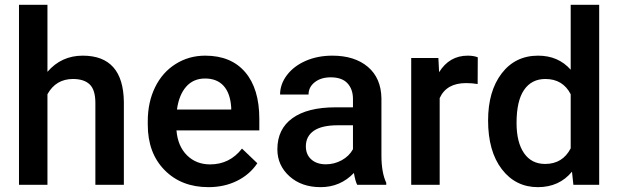

<svg xmlns="http://www.w3.org/2000/svg" viewBox="-20 -770 2580 800"><path d="M177.7 -470.7Q235.8 -538.1 324.7 -538.1Q493.7 -538.1 496.1 -345.2V0H377.4V-340.8Q377.4 -395.5 353.8 -418.2Q330.1 -440.9 284.2 -440.9Q212.9 -440.9 177.7 -377.4V0H59.1V-750H177.7Z M848.6 9.8Q735.8 9.8 665.8 -61.3Q595.7 -132.3 595.7 -250.5V-265.1Q595.7 -344.2 626.2 -406.5Q656.7 -468.8 711.9 -503.4Q767.1 -538.1 835 -538.1Q942.9 -538.1 1001.7 -469.2Q1060.5 -400.4 1060.5 -274.4V-226.6H715.3Q720.7 -161.1 759 -123Q797.4 -85 855.5 -85Q937 -85 988.3 -150.9L1052.2 -89.8Q1020.5 -42.5 967.5 -16.4Q914.6 9.8 848.6 9.8ZM834.5 -442.9Q785.6 -442.9 755.6 -408.7Q725.6 -374.5 717.3 -313.5H943.4V-322.3Q939.5 -381.8 911.6 -412.4Q883.8 -442.9 834.5 -442.9Z M1468.3 0Q1460.4 -15.1 1454.6 -49.3Q1397.9 9.8 1315.9 9.8Q1236.3 9.8 1186 -35.6Q1135.7 -81.1 1135.7 -147.9Q1135.7 -232.4 1198.5 -277.6Q1261.2 -322.8 1377.9 -322.8H1450.7V-357.4Q1450.7 -398.4 1427.7 -423.1Q1404.8 -447.8 1357.9 -447.8Q1317.4 -447.8 1291.5 -427.5Q1265.6 -407.2 1265.6 -376H1147Q1147 -419.4 1175.8 -457.3Q1204.6 -495.1 1254.2 -516.6Q1303.7 -538.1 1364.7 -538.1Q1457.5 -538.1 1512.7 -491.5Q1567.9 -444.8 1569.3 -360.4V-122.1Q1569.3 -50.8 1589.4 -8.3V0ZM1337.9 -85.4Q1373 -85.4 1404.1 -102.5Q1435.1 -119.6 1450.7 -148.4V-248H1386.7Q1320.8 -248 1287.6 -225.1Q1254.4 -202.1 1254.4 -160.2Q1254.4 -126 1277.1 -105.7Q1299.8 -85.4 1337.9 -85.4Z M1970.2 -419.9Q1946.8 -423.8 1921.9 -423.8Q1840.3 -423.8 1812 -361.3V0H1693.4V-528.3H1806.6L1809.6 -469.2Q1852.5 -538.1 1928.7 -538.1Q1954.1 -538.1 1970.7 -531.2Z M2013.7 -268.1Q2013.7 -390.1 2070.3 -464.1Q2127 -538.1 2222.2 -538.1Q2306.2 -538.1 2357.9 -479.5V-750H2476.6V0H2369.1L2363.3 -54.7Q2310.1 9.8 2221.2 9.8Q2128.4 9.8 2071 -64.9Q2013.7 -139.6 2013.7 -268.1ZM2132.3 -257.8Q2132.3 -177.2 2163.3 -132.1Q2194.3 -86.9 2251.5 -86.9Q2324.2 -86.9 2357.9 -151.9V-377.4Q2325.2 -440.9 2252.4 -440.9Q2194.8 -440.9 2163.6 -395.3Q2132.3 -349.6 2132.3 -257.8Z"/></svg>

Font: RobotoDraft Medium
Style: Regular
Weight: 500
Version: Version 2.001152; 2014